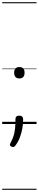

<svg xmlns="http://www.w3.org/2000/svg" viewBox="-20 -1130 353 1750"><path d="M156 -415Q133 -415 121 -428.5Q109 -442 109 -467Q109 -493 121 -506Q133 -519 156 -519Q180 -519 192 -506Q204 -493 204 -467Q204 -442 192 -428.5Q180 -415 156 -415ZM99 210Q90 210 80 204Q70 198 70 189Q70 185 72.5 180.5Q75 176 78 169Q95 136 104 107.5Q113 79 117 43.5Q121 8 121 -46Q121 -60 129.5 -68Q138 -76 155 -76Q174 -76 182.5 -67Q191 -58 191 -44Q191 -2 183.5 41Q176 84 160.5 124Q145 164 121 196Q117 201 112 205.5Q107 210 99 210ZM0 590H313V600H0ZM0 -20H313V0H0ZM0 -505H313V-500H0ZM0 -1110H313V-1100H0Z"/></svg>

Font: Playwrite FR Moderne Guides
Style: Regular
Weight: 400
Designer: Veronika Burian, José Scaglione
Foundry: TypeTogether
Version: Version 1.003